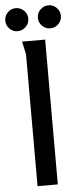

<svg xmlns="http://www.w3.org/2000/svg" viewBox="-66 -931 401 963"><g transform="rotate(-5 134.0 -449.5)"><path d="M69 -729H185V0H83V-664Q83 -665 79.5 -679.5Q76 -694 73 -710Q70 -726 69 -729ZM110 -841Q110 -817 92.5 -800Q75 -783 51 -783Q28 -783 11 -800Q-6 -817 -6 -841Q-6 -865 11 -882Q28 -899 51 -899Q76 -899 93 -882Q110 -865 110 -841ZM274 -841Q274 -817 257 -800Q240 -783 216 -783Q193 -783 175.5 -800Q158 -817 158 -841Q158 -865 175.5 -882Q193 -899 216 -899Q240 -899 257 -882Q274 -865 274 -841Z"/></g></svg>

Font: Rosario Light Medium
Style: Regular
Weight: 500
Version: Version 1.101; ttfautohint (v1.8.1.43-b0c9)